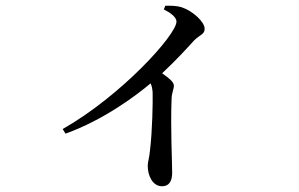

<svg xmlns="http://www.w3.org/2000/svg" viewBox="-20 -590 1040 668"><path d="M550 -557C571 -547 594 -531 594 -515C594 -469 402 -257 198 -141L208 -125C341 -173 453 -257 504 -300C508 -291 510 -282 511 -269C512 -235 510 -134 502 -68C500 -43 494 -27 494 -13C494 20 510 58 544 58C567 58 579 42 579 11C579 -30 573 -141 577 -248C578 -268 585 -280 585 -292C585 -305 567 -319 544 -335C591 -379 628 -419 655 -449C676 -470 692 -470 692 -490C692 -514 650 -552 614 -564C593 -571 574 -570 555 -570Z"/></svg>

Font: Noto Serif SC Medium
Style: Regular
Weight: 500
Designer: Ryoko NISHIZUKA 西塚涼子 (kana & ideographs); Frank Grießhammer (Latin, Greek & Cyrillic); Wenlong ZHANG 张文龙 (bopomofo); San
Foundry: Adobe Systems Incorporated
Version: Version 1.001;PS 1.001;hotconv 16.6.54;makeotf.lib2.5.65590